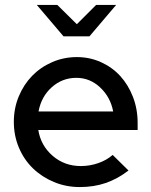

<svg xmlns="http://www.w3.org/2000/svg" viewBox="-20 -748 613 777"><path d="M36 0ZM500 -58Q456 -24 408 -7.5Q360 9 303 9Q247 9 198 -11.5Q149 -32 113 -67Q77 -102 56.5 -150.5Q36 -199 36 -255Q36 -310 56 -358Q76 -406 110 -441Q144 -476 191 -496.5Q238 -517 291 -517Q343 -517 388.5 -496.5Q434 -476 466.5 -440.5Q499 -405 518 -356Q537 -307 537 -251V-222H135Q145 -159 193 -117.5Q241 -76 307 -76Q344 -76 378 -88Q412 -100 436 -121ZM289 -433Q232 -433 189.5 -395Q147 -357 136 -297H438Q427 -355 385.5 -394Q344 -433 289 -433ZM212 -728 291 -650 369 -728H450L342 -601H237L129 -728Z"/></svg>

Font: Red Hat Display Medium
Style: Regular
Weight: 500
Designer: Pentagram / MCKL
Foundry: Pentagram / MCKL
Version: Version 1.005; Red Hat Display Medium